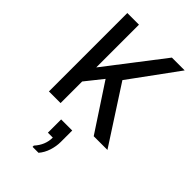

<svg xmlns="http://www.w3.org/2000/svg" viewBox="-294 -780 1188 1188"><g transform="rotate(45 300.0 -186.0)"><path d="M74 0V-686H176V-312L464 -686H576L346 -371L586 0H466L267 -303L176 -189V0ZM245 314V303Q293 250 293 185H250V69H347V169Q347 207 334.5 246Q322 285 297 314Z"/></g></svg>

Font: Chivo Mono
Style: Regular
Weight: 400
Monospace: yes
Designer: Hector Gatti
Foundry: Omnibus-Type
Version: Version 1.008; ttfautohint (v1.8.4.7-5d5b)